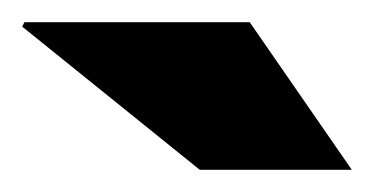

<svg xmlns="http://www.w3.org/2000/svg" viewBox="-20 -745 337 173"><path d="M297 -592 205 -725H2L0 -721L160 -592Z"/></svg>

Font: Archivo Black
Style: Regular
Weight: 900
Designer: Hector Gatti
Foundry: Omnibus-Type
Version: Version 2.001